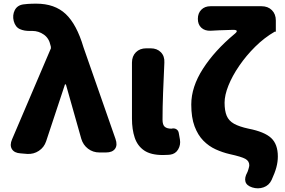

<svg xmlns="http://www.w3.org/2000/svg" viewBox="-20 -833 1558 1049"><path d="M232 -61Q221 -28 192.5 -9Q164 10 129 8L93 5Q58 3 45 -18.5Q32 -40 46 -72L256 -564Q258 -566 258 -570Q258 -574 258 -577L256 -585Q248 -624 219.5 -644Q191 -664 157 -664Q150 -664 148.5 -664Q147 -664 146 -664Q113 -663 88.5 -674Q64 -685 55 -718Q47 -750 60.5 -777Q74 -804 107 -809Q110 -810 131 -811.5Q152 -813 178 -813Q279 -813 339 -756.5Q399 -700 436 -575L611 -74Q623 -40 608.5 -20Q594 0 559 0H523Q488 0 461 -20.5Q434 -41 424 -75L340 -372H335Z M870 14Q804 14 767.5 -11Q731 -36 716 -81Q701 -126 701 -185V-491Q701 -526 722.5 -547.5Q744 -569 779 -569H803Q838 -569 859 -547.5Q880 -526 878 -491Q874 -406 871 -326.5Q868 -247 868 -179Q868 -151 880 -140.5Q892 -130 917 -130L921 -131Q935 -133 945 -126Q955 -119 957 -105L963 -71Q968 -42 953.5 -17Q939 8 910 12Q908 12 898 13Q888 14 870 14Z M1464 150Q1450 180 1420 190.5Q1390 201 1358 191Q1327 181 1321 159.5Q1315 138 1331 109Q1333 106 1337.5 91Q1342 76 1342 70Q1342 47 1320.5 35Q1299 23 1235 9Q1196 0 1158.5 -17Q1121 -34 1091 -64.5Q1061 -95 1043 -143Q1025 -191 1025 -262Q1025 -358 1089 -457.5Q1153 -557 1261 -647Q1290 -670 1253 -670Q1226 -669 1210 -668.5Q1194 -668 1177.5 -667.5Q1161 -667 1130 -665Q1099 -664 1080 -681.5Q1061 -699 1061 -730Q1061 -761 1080 -780Q1099 -799 1130 -799H1409Q1444 -799 1465.5 -777.5Q1487 -756 1487 -721V-660H1481Q1424 -627 1374.5 -578Q1325 -529 1287 -473.5Q1249 -418 1228 -365.5Q1207 -313 1207 -272Q1207 -228 1218.5 -200.5Q1230 -173 1258.5 -157Q1287 -141 1338 -130Q1425 -113 1461.5 -79Q1498 -45 1498 22Q1498 51 1490 81Q1482 111 1464 150Z"/></svg>

Font: Chiron GoRound TC H
Style: Regular
Weight: 900
Designer: Ryoko NISHIZUKA 西塚涼子 (kana, bopomofo & ideographs); Paul D. Hunt (Latin, Greek & Cyrillic); Sandoll Communications 산돌커뮤니
Foundry: Adobe
Version: Version 1.000;hotconv 1.1.1;makeotfexe 2.6.0